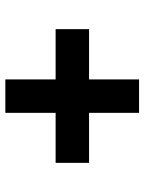

<svg xmlns="http://www.w3.org/2000/svg" viewBox="69 -609 540 718"><g transform="rotate(90 339.0 -250.0)"><path d="M402 0V-188H589V-313H402V-500H277V-313H89V-188H277V0Z"/></g></svg>

Font: Plus Jakarta Sans ExtraBold
Style: Regular
Weight: 800
Designer: Gumpita Rahayu
Foundry: Tokotype
Version: Version 2.071;gftools[0.9.30]